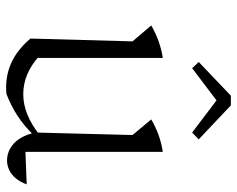

<svg xmlns="http://www.w3.org/2000/svg" viewBox="-92 -660 760 615"><g transform="rotate(90 287.5 -352.0)"><path d="M466 -54 570 -58Q563 -38 551 -23.5Q539 -9 524 -2Q509 5 493 5Q473 5 454.5 -5.5Q436 -16 423 -36.5Q410 -57 404 -86L412 -397L362 -457Q412 -486 466 -494ZM280 7Q275 7 270 7.5Q265 8 261 8Q215 8 176 -11Q137 -30 103 -70L158 -99Q215 -47 281 -47Q346 -47 411 -99L412 -80Q382 -49 349.5 -28Q317 -7 280 7ZM103 -70 112 -397 61 -457Q112 -486 165 -494V-84ZM317 -712 426 -609 404 -588 301 -666 198 -588 178 -609 286 -712Z"/></g></svg>

Font: Piazzolla Thin ExtraLight
Style: Regular
Weight: 250
Version: Version 2.005